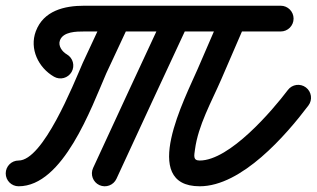

<svg xmlns="http://www.w3.org/2000/svg" viewBox="-65 -606 1107 671"><path d="M168.6 -416C168.6 -416 168.6 -416 168.6 -416C152.4 -425.2 137.2 -445.7 144.5 -465C155.9 -495.7 202.2 -496 229 -496C458 -496 687 -496 916 -496C940.9 -496 961 -516.1 961 -541C961 -565.8 940.9 -586 916 -586C916 -586 916 -586 916 -586C687 -586 458 -586 229 -586C159.8 -586 87.1 -568.7 60.1 -496.5C37.3 -435.3 69.1 -369.3 123.8 -337.9C145.3 -325.5 172.8 -333 185.2 -354.5C197.6 -376.1 190.1 -403.6 168.6 -416ZM305.2 -560C305.2 -560 305.2 -560 305.2 -560C278.3 -502.3 251.4 -444.7 224.6 -387C224.6 -387 224.4 -386.7 224.3 -386.5C224.2 -386.2 224.1 -385.9 224.1 -385.9C191 -309.6 85.5 -45 0 -45C-24.9 -45 -45 -24.9 -45 0C-45 24.9 -24.9 45 0 45C155.6 45 254.2 -229.2 306.6 -350.1C306.6 -350.1 306.5 -349.8 306.4 -349.5C306.3 -349.3 306.1 -349 306.1 -349C333 -406.6 359.9 -464.3 386.8 -521.9C397.3 -544.5 387.5 -571.2 365 -581.7C342.5 -592.2 315.7 -582.5 305.2 -560ZM571 -581.7C548.5 -592.2 521.7 -582.5 511.2 -559.9C427.3 -379.7 343.4 -199.4 260.3 -18.8C249.9 3.8 259.8 30.5 282.3 40.9C304.9 51.3 331.6 41.4 342 18.8C342 18.8 342 18.8 342 18.8C425.1 -161.7 508.9 -341.8 592.8 -522C603.3 -544.5 593.5 -571.3 571 -581.7ZM768.9 -582.3C746.1 -592.1 719.6 -581.6 709.7 -558.8C681.6 -493.8 653.5 -428.8 625.4 -363.9C583 -265.8 420.3 45 633 45C779.6 45 934.3 -133.1 1012.9 -237.4C1027.9 -257.2 1023.9 -285.5 1004.1 -300.4C984.2 -315.4 956 -311.4 941.1 -291.6C941.1 -291.6 941.1 -291.6 941.1 -291.6C886.4 -219.1 737.4 -45 633 -45C608.6 -45 613.7 -62.4 616.4 -83.5C627.7 -168.4 674 -249.6 708 -328.1C736.1 -393.1 764.2 -458.1 792.3 -523.1C802.2 -545.9 791.7 -572.4 768.9 -582.3Z"/></svg>

Font: FRB American Cursive Guidelines Black
Style: Bold Italic
Weight: 900
Italic angle: -25°
Version: Version 2.0;Modular Font Editor K font №1